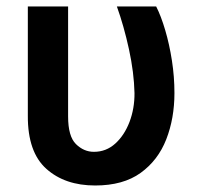

<svg xmlns="http://www.w3.org/2000/svg" viewBox="-20 -566 628 596"><path d="M66.4 -545.9H191.4V-204.6Q191.4 -142.6 215.8 -118.7Q240.2 -94.7 271.5 -94.7Q309.6 -94.7 337.9 -120.4Q366.2 -146 382.1 -187.7Q397.9 -229.5 397.5 -277.3Q396 -340.8 380.4 -412.8Q364.7 -484.9 342.8 -545.9H464.8Q480 -516.1 492.9 -472.2Q505.9 -428.2 513.7 -377.9Q521.5 -327.6 521.5 -277.3Q521.5 -198.7 496.1 -133.5Q470.7 -68.4 416.5 -29.3Q362.3 9.8 275.4 9.8Q181.6 9.8 123.8 -42Q65.9 -93.8 66.4 -206.1Z"/></svg>

Font: Inter Semi Bold
Style: Regular
Weight: 600
Designer: Rasmus Andersson
Foundry: rsms
Version: Version 4.000;git-e0f93cc